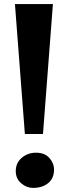

<svg xmlns="http://www.w3.org/2000/svg" viewBox="-20 -910 338 938"><path d="M238.5 -890 190 -255.5H101.5L53 -890ZM57 -74Q57 -114 86.2 -139Q115.5 -164 156 -164Q198 -164 221 -138.5Q244 -113 244 -81.5Q244 -38.5 215.2 -15.2Q186.5 8 141.5 8Q109.5 8 83.2 -14.8Q57 -37.5 57 -74Z"/></svg>

Font: Merriweather 28pt Black
Style: Regular
Weight: 900
Version: Version 2.100